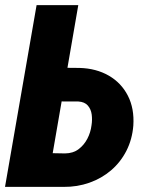

<svg xmlns="http://www.w3.org/2000/svg" viewBox="-23 -731 574 751"><path d="M180.7 -466.3 288.6 -465.3Q353.5 -463.4 402.6 -435.1Q451.7 -406.7 477.3 -356.4Q502.9 -306.2 498.5 -239.7Q494.1 -185.5 471.4 -141.1Q448.7 -96.7 411.6 -64.9Q374.5 -33.2 326.9 -16.4Q279.3 0.5 225.6 0H-3.4L120.1 -710.9H283.2L183.1 -131.8L231.4 -130.9Q263.2 -131.3 284.4 -147.5Q305.7 -163.6 318.6 -188.2Q331.5 -212.9 335 -241.2Q338.4 -262.2 335.7 -283Q333 -303.7 320.6 -318.1Q308.1 -332.5 283.7 -334L157.7 -334.5Z"/></svg>

Font: Roboto Condensed Black
Style: Italic
Weight: 900
Italic angle: -12°
Designer: Christian Robertson
Foundry: Google
Version: Version 3.008; 2023